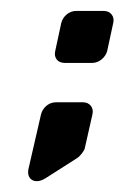

<svg xmlns="http://www.w3.org/2000/svg" viewBox="-20 -282 228 351"><path d="M63 44 121 7C126 4 134 -6 135 -11L149 -73C152 -85 144 -95 132 -95H82C69 -95 58 -85 55 -73L32 27C28 46 44 56 63 44ZM98 -167H149C161 -167 173 -177 176 -189L187 -240C190 -252 182 -262 170 -262H119C106 -262 95 -252 92 -240L81 -189C78 -177 85 -167 98 -167Z"/></svg>

Font: DIN Rundschrift
Style: EngKursiv
Weight: 400
Width: 3
Version: Version 1.027